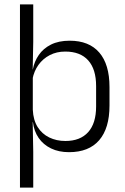

<svg xmlns="http://www.w3.org/2000/svg" viewBox="-20 -683 570 875"><path d="M294.5 10.5Q248 10.5 212.8 -6.5Q177.5 -23.5 156.2 -54.2Q135 -85 130 -126.5H110L129.5 -183Q131.5 -136 151.5 -104.2Q171.5 -72.5 204.5 -56.5Q237.5 -40.5 278 -40.5Q345.5 -40.5 381.8 -80.8Q418 -121 418 -198V-291Q418 -367.5 382 -407.8Q346 -448 277.5 -448Q238 -448 206.8 -431.8Q175.5 -415.5 155.2 -387.2Q135 -359 128 -322L111.5 -366.5H129.5Q136.5 -403 156.8 -432.5Q177 -462 212.2 -479.8Q247.5 -497.5 297.5 -497.5Q386 -497.5 432.5 -443.5Q479 -389.5 479 -286.5V-202Q479 -98.5 432 -44Q385 10.5 294.5 10.5ZM71 172V-663H131.5V-492L129 -366L129.5 -344.5V-140L129 -125.5L131.5 9V172Z"/></svg>

Font: Anek Gujarati Light
Style: Regular
Weight: 300
Designer: Mrunmayee Ghaisas (Gujarati), Yesha Goshar (Latin)
Foundry: Ek Type
Version: Version 1.003